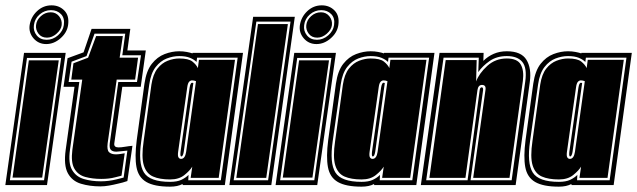

<svg xmlns="http://www.w3.org/2000/svg" viewBox="-48 -693 2386 719"><path d="M-28 0 42 -495H198L128 0ZM-11 -18H117L181 -476H53ZM-1 -28 60 -467H172L110 -28ZM125 -528Q96 -528 77.5 -549.5Q59 -571 63 -599Q68 -630 91 -651.5Q114 -673 145 -673Q174 -673 193 -653.5Q212 -634 207 -599Q203 -571 178.5 -549.5Q154 -528 125 -528ZM127 -544Q150 -544 169 -560.5Q188 -577 191 -599Q195 -625 180.5 -640Q166 -655 143 -655Q119 -655 100.5 -639Q82 -623 79 -599Q76 -577 89.5 -560.5Q103 -544 127 -544ZM128 -552Q107 -552 96 -567Q85 -582 87 -599Q89 -618 105 -632.5Q121 -647 142 -647Q161 -647 173 -632.5Q185 -618 183 -599Q181 -582 164 -567Q147 -552 128 -552Z M328 5Q288 5 255 -5Q222 -15 206 -44.5Q190 -74 198 -132L231 -368H190L205 -475L265 -497L295 -585H440L429 -504H498L479 -368H410L380 -156Q378 -141 396 -141Q406 -141 420.5 -143.5Q435 -146 448 -147L429 -15Q421 -12 411.5 -9.5Q402 -7 393 -5Q377 -1 360 2Q343 5 328 5ZM330 -14Q345 -14 360 -16Q375 -18 387 -21Q394 -23 401 -24.5Q408 -26 415 -28L429 -129Q415 -128 404 -126.5Q393 -125 388 -125Q374 -125 367.5 -131.5Q361 -138 363 -156L395 -386H465L480 -486H410L421 -567H306L276 -483L220 -462L209 -386H249L214 -132Q207 -82 222 -56.5Q237 -31 266 -22.5Q295 -14 330 -14ZM331 -23Q298 -23 271 -30.5Q244 -38 230.5 -61.5Q217 -85 223 -132L260 -395H219L227 -456L282 -477L312 -558H412L400 -477H469L458 -395H389L355 -156Q352 -131 360.5 -123Q369 -115 386 -115Q394 -115 403.5 -116.5Q413 -118 419 -119L407 -35L383 -29Q361 -23 331 -23Z M589 6Q530 6 500 -11.5Q470 -29 463 -67.5Q456 -106 464 -168L493 -380Q500 -428 520.5 -454Q541 -480 568.5 -490.5Q596 -501 623 -501Q638 -501 651 -498.5Q664 -496 673 -493V-495H862L794 0H636V-4Q617 6 589 6ZM589 -12Q615 -12 631 -19.5Q647 -27 658 -38L657 -18H779L842 -477H690L688 -461Q679 -470 663.5 -476.5Q648 -483 623 -483Q600 -483 576.5 -474Q553 -465 535 -442Q517 -419 511 -377L481 -165Q469 -82 491 -47Q513 -12 589 -12ZM589 -21Q550 -21 525 -32Q500 -43 490.5 -74Q481 -105 490 -165L519 -376Q525 -415 541.5 -436Q558 -457 580 -465.5Q602 -474 623 -474Q658 -474 672.5 -462.5Q687 -451 693 -438L697 -469H832L771 -27H666L672 -69Q663 -54 642.5 -37.5Q622 -21 589 -21ZM630 -98Q645 -98 649 -124L686 -389Q679 -392 671 -392Q665 -392 660 -386.5Q655 -381 653 -365L619 -124Q617 -109 620.5 -103.5Q624 -98 630 -98ZM631 -107Q629 -107 628 -110.5Q627 -114 628 -124L662 -364Q665 -383 671 -383Q674 -383 676 -382L640 -124Q637 -107 631 -107Z M811 0 900 -630H1056L968 0ZM827 -18H956L1040 -612H912ZM837 -27 918 -603H1030L949 -27Z M984 0 1054 -495H1210L1140 0ZM1001 -18H1129L1193 -476H1065ZM1011 -28 1072 -467H1184L1122 -28ZM1137 -528Q1108 -528 1089.5 -549.5Q1071 -571 1075 -599Q1080 -630 1103 -651.5Q1126 -673 1157 -673Q1186 -673 1205 -653.5Q1224 -634 1219 -599Q1215 -571 1190.5 -549.5Q1166 -528 1137 -528ZM1139 -544Q1162 -544 1181 -560.5Q1200 -577 1203 -599Q1207 -625 1192.5 -640Q1178 -655 1155 -655Q1131 -655 1112.5 -639Q1094 -623 1091 -599Q1088 -577 1101.5 -560.5Q1115 -544 1139 -544ZM1140 -552Q1119 -552 1108 -567Q1097 -582 1099 -599Q1101 -618 1117 -632.5Q1133 -647 1154 -647Q1173 -647 1185 -632.5Q1197 -618 1195 -599Q1193 -582 1176 -567Q1159 -552 1140 -552Z M1306 6Q1247 6 1217 -11.5Q1187 -29 1180 -67.5Q1173 -106 1181 -168L1210 -380Q1217 -428 1237.5 -454Q1258 -480 1285.5 -490.5Q1313 -501 1340 -501Q1355 -501 1368 -498.5Q1381 -496 1390 -493V-495H1579L1511 0H1353V-4Q1334 6 1306 6ZM1306 -12Q1332 -12 1348 -19.5Q1364 -27 1375 -38L1374 -18H1496L1559 -477H1407L1405 -461Q1396 -470 1380.5 -476.5Q1365 -483 1340 -483Q1317 -483 1293.5 -474Q1270 -465 1252 -442Q1234 -419 1228 -377L1198 -165Q1186 -82 1208 -47Q1230 -12 1306 -12ZM1306 -21Q1267 -21 1242 -32Q1217 -43 1207.5 -74Q1198 -105 1207 -165L1236 -376Q1242 -415 1258.5 -436Q1275 -457 1297 -465.5Q1319 -474 1340 -474Q1375 -474 1389.5 -462.5Q1404 -451 1410 -438L1414 -469H1549L1488 -27H1383L1389 -69Q1380 -54 1359.5 -37.5Q1339 -21 1306 -21ZM1347 -98Q1362 -98 1366 -124L1403 -389Q1396 -392 1388 -392Q1382 -392 1377 -386.5Q1372 -381 1370 -365L1336 -124Q1334 -109 1337.5 -103.5Q1341 -98 1347 -98ZM1348 -107Q1346 -107 1345 -110.5Q1344 -114 1345 -124L1379 -364Q1382 -383 1388 -383Q1391 -383 1393 -382L1357 -124Q1354 -107 1348 -107Z M1528 0 1598 -495H1763L1762 -465Q1779 -482 1801 -491.5Q1823 -501 1850 -501Q1904 -501 1923.5 -469Q1943 -437 1936 -386L1883 0ZM1548 -18H1703L1748 -353Q1749 -366 1756 -366Q1762 -366 1761 -355L1714 -18H1868L1919 -388Q1926 -439 1908 -461Q1890 -483 1850 -483Q1812 -483 1785.5 -464.5Q1759 -446 1743 -423L1745 -477H1613ZM1560 -27 1621 -468H1737L1735 -388Q1746 -418 1776.5 -446Q1807 -474 1850 -474Q1889 -474 1902 -451.5Q1915 -429 1910 -390L1860 -27H1724L1770 -356Q1773 -375 1757 -375Q1743 -375 1740 -356L1695 -27Z M2045 6Q1986 6 1956 -11.5Q1926 -29 1919 -67.5Q1912 -106 1920 -168L1949 -380Q1956 -428 1976.5 -454Q1997 -480 2024.5 -490.5Q2052 -501 2079 -501Q2094 -501 2107 -498.5Q2120 -496 2129 -493V-495H2318L2250 0H2092V-4Q2073 6 2045 6ZM2045 -12Q2071 -12 2087 -19.5Q2103 -27 2114 -38L2113 -18H2235L2298 -477H2146L2144 -461Q2135 -470 2119.5 -476.5Q2104 -483 2079 -483Q2056 -483 2032.5 -474Q2009 -465 1991 -442Q1973 -419 1967 -377L1937 -165Q1925 -82 1947 -47Q1969 -12 2045 -12ZM2045 -21Q2006 -21 1981 -32Q1956 -43 1946.5 -74Q1937 -105 1946 -165L1975 -376Q1981 -415 1997.5 -436Q2014 -457 2036 -465.5Q2058 -474 2079 -474Q2114 -474 2128.5 -462.5Q2143 -451 2149 -438L2153 -469H2288L2227 -27H2122L2128 -69Q2119 -54 2098.5 -37.5Q2078 -21 2045 -21ZM2086 -98Q2101 -98 2105 -124L2142 -389Q2135 -392 2127 -392Q2121 -392 2116 -386.5Q2111 -381 2109 -365L2075 -124Q2073 -109 2076.5 -103.5Q2080 -98 2086 -98ZM2087 -107Q2085 -107 2084 -110.5Q2083 -114 2084 -124L2118 -364Q2121 -383 2127 -383Q2130 -383 2132 -382L2096 -124Q2093 -107 2087 -107Z"/></svg>

Font: Alumni Sans Collegiate One
Style: Italic
Weight: 400
Italic angle: -8°
Designer: Robert E. Leuschke
Foundry: Robert E. Leuschke
Version: Version 1.100